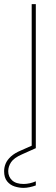

<svg xmlns="http://www.w3.org/2000/svg" viewBox="-78 -720 270 933"><path d="M76 0V-700H96V0ZM37 193Q15 193 -7 186Q-29 179 -43.5 161Q-58 143 -58 112Q-58 93 -50.5 75Q-43 57 -25 40.5Q-7 24 24 11L85 -16L96 0L29 30Q-10 47 -24 68Q-38 89 -38 112Q-38 139 -19 156.5Q0 174 37 174Q51 174 67 170.5Q83 167 96 161V181Q83 186 66.5 189.5Q50 193 37 193Z"/></svg>

Font: DM Sans 20pt Thin
Style: Regular
Weight: 250
Version: Version 4.004;gftools[0.9.30]